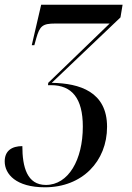

<svg xmlns="http://www.w3.org/2000/svg" viewBox="-58 -556 562 816"><path d="M133 240C292 240 397 129 397 -17C397 -166 281 -202 162 -204L454 -482L463 -536H117L77 -364H88L96 -393C111 -446 123 -456 177 -456H408L147 -204L146 -194H159C247 -194 294 -139 294 -18C294 123 233 230 137 230C57 230 37 154 37 65C-8 65 -38 85 -38 130C-38 184 10 240 133 240Z"/></svg>

Font: Noto Serif Display Condensed Medium
Style: Italic
Weight: 500
Width: 3
Italic angle: -12°
Designer: Monotype Design Team
Foundry: Monotype Imaging Inc.
Version: Version 2.009